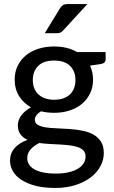

<svg xmlns="http://www.w3.org/2000/svg" viewBox="-20 -746 562 948"><path d="M247 -253.5Q273 -253.5 292.8 -260.5Q312.5 -267.5 325.8 -280.2Q339 -293 345.8 -311Q352.5 -329 352.5 -350.5Q352.5 -394.5 325.8 -420.8Q299 -447 247 -447Q195.5 -447 168.8 -420.8Q142 -394.5 142 -350.5Q142 -329 148.8 -311.2Q155.5 -293.5 168.8 -280.8Q182 -268 201.8 -260.8Q221.5 -253.5 247 -253.5ZM402.5 26.5Q402.5 8.5 392.5 -2.2Q382.5 -13 365.2 -19.2Q348 -25.5 325 -28.2Q302 -31 276.8 -32.5Q251.5 -34 225 -35.2Q198.5 -36.5 174 -40Q148 -27 131.2 -8.5Q114.5 10 114.5 35Q114.5 51 122.8 65Q131 79 148.2 89.2Q165.5 99.5 191.8 105.2Q218 111 254.5 111Q290.5 111 318 104.8Q345.5 98.5 364.2 87.2Q383 76 392.8 60.5Q402.5 45 402.5 26.5ZM501.5 -489V-452.5Q501.5 -434.5 479 -430L424.5 -422Q431.5 -406.5 435.5 -389.2Q439.5 -372 439.5 -353Q439.5 -315.5 425 -285.2Q410.5 -255 385 -233.5Q359.5 -212 324.2 -200.5Q289 -189 247 -189Q212.5 -189 182.5 -196.5Q167.5 -187.5 159.8 -176.8Q152 -166 152 -155.5Q152 -138 166.8 -129.5Q181.5 -121 205.2 -117.2Q229 -113.5 259.8 -112.5Q290.5 -111.5 322.2 -109.2Q354 -107 384.8 -101.2Q415.5 -95.5 439.2 -82.8Q463 -70 477.8 -47.8Q492.5 -25.5 492.5 10Q492.5 43 476.2 74Q460 105 429 129Q398 153 353.5 167.5Q309 182 252.5 182Q196 182 154.2 171Q112.5 160 84.8 141.5Q57 123 43.2 98.5Q29.5 74 29.5 47.5Q29.5 10.5 52.5 -15.2Q75.5 -41 116 -55.5Q94 -65.5 81 -82.8Q68 -100 68 -128.5Q68 -139.5 72 -151.2Q76 -163 84.2 -174.8Q92.5 -186.5 104.8 -197Q117 -207.5 133 -216Q95.5 -237 74 -271.8Q52.5 -306.5 52.5 -353Q52.5 -390.5 67 -420.5Q81.5 -450.5 107.2 -472Q133 -493.5 168.8 -505Q204.5 -516.5 247 -516.5Q313 -516.5 360.5 -489ZM411.5 -726 293 -597Q285.5 -588.5 278.5 -585.2Q271.5 -582 260 -582H201L275 -703Q282 -714.5 290.2 -720.2Q298.5 -726 316 -726Z"/></svg>

Font: Lato 2
Style: Regular
Weight: 500
Designer: Lukasz Dziedzic with Adam Twardoch and Botio Nikoltchev
Foundry: tyPoland Lukasz Dziedzic
Version: Version 2.015; 2015-08-06; http://www.latofonts.com/